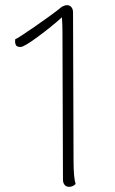

<svg xmlns="http://www.w3.org/2000/svg" viewBox="-20 -715 444 744"><path d="M273 -2Q262 9 248 9Q237 9 230.5 1.5Q224 -6 224 -19L222 -592Q222 -618 220 -648Q179 -611 126 -572Q73 -533 60 -533Q45 -533 41.5 -540.5Q38 -548 38.5 -554.5Q39 -561 39 -563Q47 -565 116.5 -613Q186 -661 220 -689Q232 -695 239 -695Q250 -695 256.5 -687.5Q263 -680 263 -667L265 -94Q265 -27 273 -2Z"/></svg>

Font: Arima Madurai ExtraLight
Style: Regular
Weight: 275
Designer: Joana Correia and Natanael Gama
Foundry: NDISCOVER
Version: Version 1.020